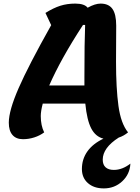

<svg xmlns="http://www.w3.org/2000/svg" viewBox="-20 -748 778 1069"><path d="M706 163Q703 222 660.5 261.5Q618 301 558 301Q503 301 469.5 271.5Q436 242 436 193Q436 138 466.5 95Q497 52 556 24Q512 13 488 -33Q464 -79 455 -171H218Q207 -129 207 -102Q207 -49 226 -11Q202 7 171 17Q140 27 108 27Q70 27 49.5 3.5Q29 -20 29 -65Q29 -132 83.5 -257Q138 -382 265 -608L233 -676Q278 -704 316 -716Q354 -728 399 -728Q450 -728 468 -705Q509 -728 540 -728Q585 -728 606 -698.5Q627 -669 627 -605L626 -405Q626 -257 639.5 -158.5Q653 -60 693 -11Q669 9 641 18Q552 75 552 141Q552 169 568 183.5Q584 198 614 198Q661 198 706 163ZM450 -272V-319Q450 -517 454 -609H442Q318 -419 254 -272Z"/></svg>

Font: Lemonada SemiBold
Style: Regular
Weight: 600
Designer: Mohamed Gaber (Arabic) Eduardo Tunni (Latin)
Foundry: Kief Type Foundry
Version: Version 3.006